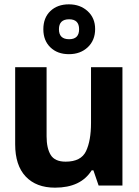

<svg xmlns="http://www.w3.org/2000/svg" viewBox="-20 -856 640 886"><path d="M419 -722Q419 -773 384.5 -804.5Q350 -836 298 -836Q245 -836 212.5 -805Q180 -774 180 -721Q180 -669 212.5 -637.5Q245 -606 298 -606Q351 -606 385 -638Q419 -670 419 -722ZM252 -721Q252 -767 299 -767Q345 -767 345 -721Q345 -675 299 -675Q252 -675 252 -721ZM403 -70H411L435 0H545V-546H400V-289Q400 -207 377 -158.5Q354 -110 283 -110Q233 -110 214 -141Q195 -172 195 -227V-546H50V-190Q50 -93 98.5 -41.5Q147 10 234 10Q353 10 403 -70Z"/></svg>

Font: Noto Sans Mono UI
Style: Bold
Weight: 700
Designer: Monotype Design team
Foundry: Monotype Imaging Inc.
Version: 1.000